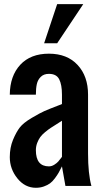

<svg xmlns="http://www.w3.org/2000/svg" viewBox="-20 -891 490 920"><path d="M253.9 -683.6H191.4L253.9 -871.1H378.9ZM214.4 -633.8Q301.8 -633.8 351.8 -579.8Q401.9 -525.9 401.9 -437.5V-156.2Q401.9 -58.6 418 0H293.5L276.9 -93.8Q267.1 -74.2 261 -63.5Q254.9 -52.7 243.2 -36.9Q231.4 -21 219.7 -12.5Q208 -3.9 190.4 2.4Q172.9 8.8 151.9 8.8Q99.6 8.8 63.2 -36.4Q26.9 -81.5 26.9 -138.2Q26.9 -183.6 42.2 -220.7Q57.6 -257.8 74.7 -280Q91.8 -302.2 131.8 -325.9Q171.9 -349.6 192.4 -358.6Q212.9 -367.7 263.7 -387.2Q272.5 -390.6 276.9 -392.6V-437.5Q276.9 -484.9 263.7 -511Q250.5 -537.1 214.4 -537.1Q189.9 -537.1 175.5 -522.9Q161.1 -508.8 156.5 -488.3Q151.9 -467.8 151.9 -437.5H26.9Q27.8 -527.3 77.1 -580.6Q126.5 -633.8 214.4 -633.8ZM276.9 -312.5Q269 -307.1 251 -295.9Q232.9 -284.7 222.2 -277.6Q211.4 -270.5 196.3 -258.1Q181.2 -245.6 172.9 -234.1Q164.6 -222.7 158.2 -206.1Q151.9 -189.5 151.9 -171.4Q151.9 -93.8 214.4 -93.8Q227.5 -93.8 240 -101.6Q252.4 -109.4 259 -116.9Q265.6 -124.5 274.4 -136.2Q275.9 -138.7 276.9 -139.6Z"/></svg>

Font: Oswald
Style: Stencbab
Weight: 400
Designer: Mathieu Le Lay
Foundry: Mathieu Le Lay
Version: Version 1.000